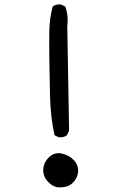

<svg xmlns="http://www.w3.org/2000/svg" viewBox="-20 -795 540 856"><path d="M242 -183 223 -192Q205 -276 203 -367Q201 -458 200 -529.5Q199 -601 200 -658Q201 -715 215 -766Q229 -777 251 -775L271 -766Q286 -725 280 -676L288 -212L278 -192Q265 -181 242 -183ZM237 40Q212 36 191.5 12.5Q171 -11 173 -41.5Q175 -72 199.5 -95Q224 -118 257.5 -110Q291 -102 311 -79Q331 -56 328 -27.5Q325 1 302.5 22Q280 43 237 40Z"/></svg>

Font: Kosefont JP
Style: Regular
Weight: 400
Designer: Nozomi Seto 瀬戸のぞみ
Version: Version 3.00;June 19, 2020